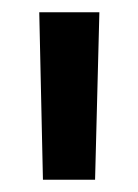

<svg xmlns="http://www.w3.org/2000/svg" viewBox="-20 -720 225 313"><path d="M50 -427 44 -700H142L135 -427Z"/></svg>

Font: Georama ExtraCondensed Thin Medium
Style: Regular
Weight: 500
Version: Version 1.001